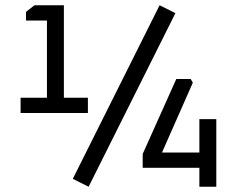

<svg xmlns="http://www.w3.org/2000/svg" viewBox="-20 -710 882 730"><path d="M58.3 -280.3V-338.4H158.5V-631.9H78.8V-664.8L111 -690H222.9V-338.4H314.2V-280.3ZM256.8 -30 586.8 -690 646.9 -660 316.9 0ZM522.5 -72V-124.6L650.3 -409.7H704.9L713.2 -395.7L595.9 -130H738V-257.1H802.4V0H738V-72Z"/></svg>

Font: Oxanium ExtraLight
Style: Regular
Weight: 200
Designer: Severin Meyer
Version: Version 2.000